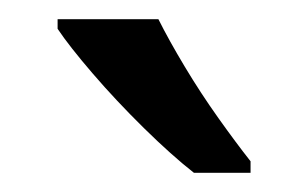

<svg xmlns="http://www.w3.org/2000/svg" viewBox="-20 -786 321 200"><path d="M145 -766Q156 -744 172.5 -716.5Q189 -689 207.5 -663Q226 -637 241 -618V-606H182Q159 -624 130 -652.5Q101 -681 76.5 -709.5Q52 -738 40 -756V-766Z"/></svg>

Font: Noto Sans Anatolian Hieroglyphs
Style: Regular
Weight: 400
Designer: Monotype Design Team
Foundry: Monotype Imaging Inc.
Version: Version 2.001; ttfautohint (v1.8.4.7-5d5b)